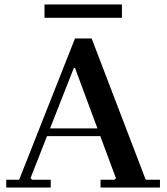

<svg xmlns="http://www.w3.org/2000/svg" viewBox="-20 -843 749 863"><path d="M8 0V-35H66L317 -670H392L635 -35H699V0H432V-35H494L501 -42L317 -538H312L117 -42L125 -35H208V0ZM172 -231V-266H483V-231ZM180 -823H528V-763H180Z"/></svg>

Font: Brygada 1918 SemiBold
Style: Regular
Weight: 600
Designer: Mateusz Machalski | Borys Kosmynka | Przemek Hoffer
Foundry: NIEPODLEGLA 2018
Version: Version 3.006